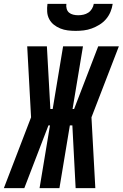

<svg xmlns="http://www.w3.org/2000/svg" viewBox="-63 -975 636 995"><path d="M431 0H329L312 -325H299L245 0H142L196 -325H188L63 0H-43L98 -367L78 -735H180L198 -410H210L264 -735H367L313 -410H321L446 -735H553L411 -367ZM329 -815Q308 -815 288 -817.5Q268 -820 249.5 -827.5Q231 -835 216 -847Q201 -859 192 -876Q183 -893 181.5 -913.5Q180 -934 183 -955H281Q279 -942 282.5 -929.5Q286 -917 295 -909.5Q304 -902 316.5 -899Q329 -896 342 -896Q356 -896 369.5 -899Q383 -902 394.5 -909.5Q406 -917 413.5 -929.5Q421 -942 423 -955H521Q518 -934 509.5 -913.5Q501 -893 486.5 -876Q472 -859 452.5 -847Q433 -835 412.5 -827.5Q392 -820 371 -817.5Q350 -815 329 -815Z"/></svg>

Font: Iosevka SS04 Heavy
Style: Italic
Weight: 900
Italic angle: -9°
Monospace: yes
Designer: Belleve Invis
Foundry: Belleve Invis
Version: Version 19.0.0; ttfautohint (v1.8.4)